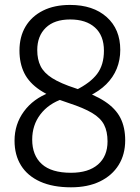

<svg xmlns="http://www.w3.org/2000/svg" viewBox="-20 -770 582 799"><path d="M275.5 9.5Q200 9.5 147.2 -14.2Q94.5 -38 67.5 -81.5Q40.5 -125 40.5 -184.5Q40.5 -253 79.5 -306.2Q118.5 -359.5 187 -385L242.5 -359Q182.5 -339 148.2 -294.2Q114 -249.5 114 -189Q114 -123.5 154 -87.2Q194 -51 275.5 -51Q348 -51 387.8 -85.5Q427.5 -120 427.5 -181.5Q427.5 -223 413 -251Q398.5 -279 363.2 -300Q328 -321 266.5 -341Q191.5 -365 146.2 -395.2Q101 -425.5 81 -466Q61 -506.5 61 -559.5Q61 -617 86.2 -659.5Q111.5 -702 158.8 -725.8Q206 -749.5 271.5 -749.5Q367.5 -749.5 424 -699Q480.5 -648.5 480.5 -562.5Q480.5 -520.5 465.8 -484.2Q451 -448 422 -419.2Q393 -390.5 350 -370L294.5 -394.5Q356 -425 384.2 -462.5Q412.5 -500 412.5 -559Q412.5 -622 375.2 -655.5Q338 -689 272 -689Q206 -689 170.5 -654.5Q135 -620 135 -561.5Q135 -523 148.8 -495Q162.5 -467 197 -445Q231.5 -423 294.5 -402.5Q371.5 -377.5 416.5 -347.8Q461.5 -318 481.2 -279Q501 -240 501 -186Q501 -127.5 473.8 -83.5Q446.5 -39.5 396 -15Q345.5 9.5 275.5 9.5Z"/></svg>

Font: Encode Sans SC Condensed
Style: Regular
Weight: 400
Width: 3
Designer: Multiple Designers
Foundry: Impallari Type
Version: Version 3.002